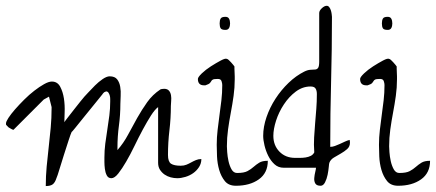

<svg xmlns="http://www.w3.org/2000/svg" viewBox="-72 -624 1467 646"><path d="M101.6 -263.7 92.8 -298.8 75.2 -289.1 -26.4 -187.5Q-27.3 -186.5 -33.7 -189.9Q-40 -193.4 -43 -195.3Q-44.9 -197.3 -48.3 -200.7Q-51.8 -204.1 -51.8 -205.1V-209Q-51.8 -214.8 -43.5 -227.5Q-35.2 -240.2 -21.5 -255.9Q-7.8 -271.5 9.3 -288.6Q26.4 -305.7 43.5 -318.8Q60.5 -332 76.2 -340.8Q91.8 -349.6 102.5 -349.6Q121.1 -349.6 130.4 -332.5Q139.6 -315.4 143.1 -292.5Q146.5 -269.5 145.5 -246.6Q144.5 -223.6 144.5 -212.9Q147.5 -217.8 157.2 -230Q167 -242.2 177.7 -256.3Q188.5 -270.5 198.2 -282.2Q208 -293.9 211.9 -298.8Q214.8 -301.8 225.1 -313Q235.4 -324.2 247.6 -336.4Q259.8 -348.6 273.4 -357.9Q287.1 -367.2 296.9 -367.2Q314.5 -367.2 322.3 -356.9Q330.1 -346.7 332.5 -332Q335 -317.4 334 -301.3Q333 -285.2 333 -274.4Q333 -237.3 328.1 -201.2Q323.2 -165 323.2 -127V-119.1Q343.8 -142.6 358.9 -170.9Q374 -199.2 389.6 -227.1Q405.3 -254.9 423.3 -280.3Q441.4 -305.7 467.8 -323.2Q469.7 -324.2 474.1 -324.7Q478.5 -325.2 480.5 -325.2Q491.2 -325.2 496.6 -318.8Q502 -312.5 503.4 -303.2Q504.9 -293.9 503.9 -284.2Q502.9 -274.4 502.9 -267.6Q502.9 -225.6 498 -185.1Q493.2 -144.5 493.2 -102.5Q493.2 -80.1 503.4 -73.2Q513.7 -66.4 536.1 -66.4Q546.9 -66.4 555.2 -69.8Q563.5 -73.2 571.3 -77.6Q579.1 -82 587.4 -85.4Q595.7 -88.9 605.5 -88.9Q605.5 -74.2 597.7 -62Q589.8 -49.8 578.1 -41.5Q566.4 -33.2 551.8 -28.8Q537.1 -24.4 524.4 -24.4Q513.7 -24.4 502.4 -27.3Q491.2 -30.3 481.9 -36.6Q472.7 -43 466.3 -52.7Q460 -62.5 460 -76.2V-263.7Q449.2 -255.9 436 -235.4Q422.9 -214.8 408.7 -188.5Q394.5 -162.1 380.4 -132.8Q366.2 -103.5 352.5 -80.1Q338.9 -56.6 326.2 -40.5Q313.5 -24.4 302.7 -24.4Q292 -24.4 287.1 -34.2Q282.2 -43.9 280.8 -56.2Q279.3 -68.4 279.3 -79.1Q279.3 -89.8 279.3 -93.8Q279.3 -117.2 282.2 -140.6Q285.2 -164.1 289.1 -188Q293 -211.9 295.9 -235.4Q298.8 -258.8 298.8 -282.2Q298.8 -285.2 298.8 -291Q298.8 -296.9 297.4 -302.2Q295.9 -307.6 293 -312Q290 -316.4 285.2 -316.4Q284.2 -316.4 283.7 -315.9Q283.2 -315.4 282.2 -315.4Q282.2 -314.5 280.3 -314.5Q279.3 -314.5 276.4 -311.5Q273.4 -308.6 272.5 -306.6Q261.7 -293 244.1 -271.5Q226.6 -250 210 -229.5Q193.4 -209 181.6 -194.3Q169.9 -179.7 168.9 -179.7Q166 -173.8 158.7 -151.4Q151.4 -128.9 143.1 -103Q134.8 -77.1 127.9 -54.2Q121.1 -31.2 118.2 -25.4Q113.3 -9.8 105.5 -3.9Q97.7 2 82 2Q82 -31.2 85 -63.5Q87.9 -95.7 91.8 -128.4Q95.7 -161.1 98.6 -193.8Q101.6 -226.6 101.6 -260.7Z M657.2 -136.7Q657.2 -162.1 660.2 -187Q663.1 -211.9 666.5 -236.8Q669.9 -261.7 672.9 -286.6Q675.8 -311.5 675.8 -337.9Q675.8 -343.8 673.3 -351.1Q670.9 -358.4 661.1 -358.4Q648.4 -358.4 644.5 -356.4Q640.6 -354.5 639.2 -351.6Q637.7 -348.6 634.3 -344.7Q630.9 -340.8 619.1 -336.9H614.3Q593.8 -336.9 593.8 -358.4Q593.8 -364.3 606.9 -377Q620.1 -389.6 637.7 -400.9Q655.3 -412.1 670.9 -420.4Q686.5 -428.7 691.4 -425.8Q693.4 -425.8 697.3 -422.4Q701.2 -418.9 705.1 -414.6Q709 -410.2 712.4 -406.2Q715.8 -402.3 716.8 -400.4Q716.8 -398.4 716.8 -392.6Q716.8 -386.7 717.3 -379.9Q717.8 -373 717.8 -366.7Q717.8 -360.4 717.8 -357.4Q717.8 -329.1 713.9 -301.3Q710 -273.4 704.6 -245.1Q699.2 -216.8 695.3 -188.5Q691.4 -160.2 691.4 -131.8Q691.4 -127 692.4 -112.3Q693.4 -97.7 696.8 -82Q700.2 -66.4 707 -54.2Q713.9 -42 725.6 -42Q749 -42 760.7 -48.3Q772.5 -54.7 781.2 -62.5Q790 -70.3 800.3 -76.7Q810.5 -83 829.1 -83Q829.1 -42 798.8 -20.5Q768.6 1 721.7 1Q697.3 1 684.6 -14.6Q671.9 -30.3 665.5 -52.2Q659.2 -74.2 658.2 -97.7Q657.2 -121.1 657.2 -136.7ZM667 -544.9Q667 -555.7 670.4 -561.5Q673.8 -567.4 686.5 -567.4Q695.3 -567.4 698.7 -561Q702.1 -554.7 702.1 -544.9Q702.1 -536.1 698.7 -529.8Q695.3 -523.4 686.5 -523.4Q673.8 -523.4 670.4 -528.8Q667 -534.2 667 -544.9Z M882.8 -59.6Q864.3 -59.6 851.6 -71.3Q838.9 -83 830.6 -99.6Q822.3 -116.2 817.9 -134.8Q813.5 -153.3 813.5 -167Q813.5 -197.3 824.7 -230Q835.9 -262.7 855 -292Q874 -321.3 898.9 -345.2Q923.8 -369.1 951.2 -382.8Q962.9 -388.7 972.2 -389.2Q981.4 -389.6 988.3 -390.1Q995.1 -390.6 998.5 -396Q1002 -401.4 1002 -417V-580.1Q1002 -587.9 1010.7 -596.2Q1019.5 -604.5 1027.3 -604.5Q1032.2 -604.5 1035.6 -600.1Q1039.1 -595.7 1041 -589.8Q1043 -584 1043.9 -577.1Q1044.9 -570.3 1044.9 -567.4Q1044.9 -457 1042 -350.1Q1039.1 -243.2 1039.1 -129.9Q1046.9 -129.9 1054.7 -132.8Q1062.5 -135.7 1071.3 -139.6Q1080.1 -143.6 1088.4 -147.5Q1096.7 -151.4 1104.5 -153.3Q1104.5 -152.3 1105 -149.4Q1105.5 -146.5 1105.5 -144.5Q1105.5 -130.9 1096.2 -122.6Q1086.9 -114.3 1074.7 -107.4Q1062.5 -100.6 1051.3 -93.8Q1040 -86.9 1036.1 -76.2Q1035.2 -74.2 1034.2 -62.5Q1033.2 -50.8 1030.3 -36.1Q1027.3 -21.5 1021.5 -10.3Q1015.6 1 1006.8 1Q993.2 1 988.8 -6.8Q984.4 -14.6 985.4 -25.4Q986.3 -36.1 988.8 -45.9Q991.2 -55.7 991.2 -59.6ZM847.7 -167Q847.7 -134.8 868.2 -113.8Q888.7 -92.8 920.9 -92.8Q927.7 -92.8 937 -92.8Q946.3 -92.8 956.1 -94.2Q965.8 -95.7 973.6 -99.6Q981.4 -103.5 985.4 -111.3Q983.4 -137.7 984.9 -161.6Q986.3 -185.5 988.3 -209.5Q990.2 -233.4 992.2 -257.3Q994.1 -281.2 994.1 -307.6Q994.1 -319.3 989.7 -326.2Q985.4 -333 972.7 -333Q946.3 -333 923.3 -315.9Q900.4 -298.8 883.3 -272.9Q866.2 -247.1 856.9 -218.3Q847.7 -189.5 847.7 -167Z M1203.1 -136.7Q1203.1 -162.1 1206.1 -187Q1209 -211.9 1212.4 -236.8Q1215.8 -261.7 1218.8 -286.6Q1221.7 -311.5 1221.7 -337.9Q1221.7 -343.8 1219.2 -351.1Q1216.8 -358.4 1207 -358.4Q1194.3 -358.4 1190.4 -356.4Q1186.5 -354.5 1185.1 -351.6Q1183.6 -348.6 1180.2 -344.7Q1176.8 -340.8 1165 -336.9H1160.2Q1139.6 -336.9 1139.6 -358.4Q1139.6 -364.3 1152.8 -377Q1166 -389.6 1183.6 -400.9Q1201.2 -412.1 1216.8 -420.4Q1232.4 -428.7 1237.3 -425.8Q1239.3 -425.8 1243.2 -422.4Q1247.1 -418.9 1251 -414.6Q1254.9 -410.2 1258.3 -406.2Q1261.7 -402.3 1262.7 -400.4Q1262.7 -398.4 1262.7 -392.6Q1262.7 -386.7 1263.2 -379.9Q1263.7 -373 1263.7 -366.7Q1263.7 -360.4 1263.7 -357.4Q1263.7 -329.1 1259.8 -301.3Q1255.9 -273.4 1250.5 -245.1Q1245.1 -216.8 1241.2 -188.5Q1237.3 -160.2 1237.3 -131.8Q1237.3 -127 1238.3 -112.3Q1239.3 -97.7 1242.7 -82Q1246.1 -66.4 1252.9 -54.2Q1259.8 -42 1271.5 -42Q1294.9 -42 1306.6 -48.3Q1318.4 -54.7 1327.1 -62.5Q1335.9 -70.3 1346.2 -76.7Q1356.4 -83 1375 -83Q1375 -42 1344.7 -20.5Q1314.5 1 1267.6 1Q1243.2 1 1230.5 -14.6Q1217.8 -30.3 1211.4 -52.2Q1205.1 -74.2 1204.1 -97.7Q1203.1 -121.1 1203.1 -136.7ZM1212.9 -544.9Q1212.9 -555.7 1216.3 -561.5Q1219.7 -567.4 1232.4 -567.4Q1241.2 -567.4 1244.6 -561Q1248 -554.7 1248 -544.9Q1248 -536.1 1244.6 -529.8Q1241.2 -523.4 1232.4 -523.4Q1219.7 -523.4 1216.3 -528.8Q1212.9 -534.2 1212.9 -544.9Z"/></svg>

Font: Zeyada
Style: Regular
Weight: 400
Version: Version 1.002 2010